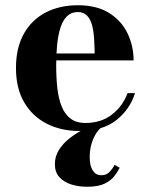

<svg xmlns="http://www.w3.org/2000/svg" viewBox="-20 -490 574 733"><path d="M282 10Q213 10 158.5 -17.8Q104 -45.5 72.5 -99Q41 -152.5 41 -230Q41 -307.5 71 -361Q101 -414.5 154.2 -442.2Q207.5 -470 277 -470Q350 -470 397.2 -440Q444.5 -410 467.2 -362Q490 -314 490 -259.5H107.5V-286H341.5Q341 -314.5 339.2 -342.5Q337.5 -370.5 331.5 -393.5Q325.5 -416.5 312.5 -430.2Q299.5 -444 277 -444Q252 -444 236 -428.2Q220 -412.5 211 -384.8Q202 -357 198.2 -320Q194.5 -283 194.5 -240Q194.5 -191.5 199.2 -151.2Q204 -111 216.2 -81.8Q228.5 -52.5 250.2 -36.5Q272 -20.5 305.5 -20.5Q366 -20.5 407.2 -52.5Q448.5 -84.5 467 -134.5H495.5Q476 -72.5 424 -31.2Q372 10 282 10ZM312.5 223Q279.5 223 251.5 214Q223.5 205 206.5 186Q189.5 167 189.5 137Q189.5 107 205.2 82Q221 57 247 36.8Q273 16.5 303.2 2Q333.5 -12.5 362 -21L369.5 -4.5Q359 1.5 348.2 17.5Q337.5 33.5 330 57Q322.5 80.5 322.5 109.5Q322.5 143 334.2 161Q346 179 366.5 179Q385.5 179 397 167.5Q408.5 156 417.5 139.5L437 150.5Q430 164.5 417.2 181.5Q404.5 198.5 380 210.8Q355.5 223 312.5 223Z"/></svg>

Font: Bodoni Moda SC 9pt
Style: Bold
Weight: 700
Designer: Owen Earl
Foundry: indestructible type
Version: Version 2.005